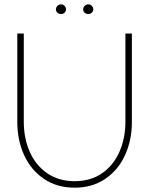

<svg xmlns="http://www.w3.org/2000/svg" viewBox="-20 -855 690 888"><path d="M325 13Q243.5 13 183.5 -27.5Q123.5 -68 91.8 -137.2Q60 -206.5 60 -292V-700H90V-292Q90 -215.5 117.5 -153Q145 -90.5 198.2 -53.8Q251.5 -17 325 -17Q399.5 -17 452.5 -54Q505.5 -91 532.8 -153.8Q560 -216.5 560 -292V-700H590V-292Q590 -206.5 558.2 -137.2Q526.5 -68 466.5 -27.5Q406.5 13 325 13ZM262.5 -790Q256 -790 250.5 -792.8Q245 -795.5 241.8 -800.5Q238.5 -805.5 238.5 -812Q238.5 -818 241.8 -823.2Q245 -828.5 250.5 -831.8Q256 -835 262.5 -835Q268.5 -835 273.8 -831.8Q279 -828.5 282.2 -823.2Q285.5 -818 285.5 -812Q285.5 -805.5 282.2 -800.5Q279 -795.5 273.8 -792.8Q268.5 -790 262.5 -790ZM388.5 -790Q382 -790 376.5 -792.8Q371 -795.5 367.8 -800.5Q364.5 -805.5 364.5 -812Q364.5 -818 367.8 -823.2Q371 -828.5 376.5 -831.8Q382 -835 388.5 -835Q394.5 -835 399.8 -831.8Q405 -828.5 408.2 -823.2Q411.5 -818 411.5 -812Q411.5 -805.5 408.2 -800.5Q405 -795.5 399.8 -792.8Q394.5 -790 388.5 -790Z"/></svg>

Font: Urbanist
Style: Regular
Weight: 400
Designer: Corey Hu
Foundry: Corey Hu
Version: Version 1.2; befe77262ef67d88f1d94aa3d2e49ef1327b4483